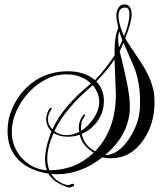

<svg xmlns="http://www.w3.org/2000/svg" viewBox="-20 -747 746 865"><path d="M291 98Q290 97 287.5 97Q285 97 283 96L275 93Q220 73 198 35Q116 23 66 -24Q14 -75 14 -157Q14 -210 35.5 -259.5Q57 -309 94.5 -347.5Q132 -386 180 -406Q231 -426 283 -426Q362 -426 408 -386Q434 -413 455.5 -441Q477 -469 496 -497V-510Q496 -585 513 -621Q504 -662 504 -678Q504 -696 513.5 -711.5Q523 -727 540 -727Q573 -727 573 -681Q573 -647 544 -575Q549 -565 566.5 -538.5Q584 -512 614 -468Q634 -437 648 -407.5Q662 -378 669 -349Q673 -335 674.5 -318.5Q676 -302 676 -284Q676 -190 626 -116Q569 -34 479 -34Q469 -34 459 -35Q449 -36 441 -38Q344 38 236 38Q232 38 225.5 37.5Q219 37 211 36Q230 70 273 84Q275 85 276.5 85Q278 85 279 86Q283 86 285 87Q290 87 297 84Q305 81 308 81Q314 81 314 87Q314 91 305 94.5Q296 98 291 98ZM539 -584Q563 -643 563 -684Q563 -713 544 -713Q514 -713 514 -675Q514 -637 539 -584ZM516 -533Q525 -550 531 -566Q526 -579 523 -588.5Q520 -598 518 -605Q512 -590 512 -573Q512 -566 513 -556Q514 -546 516 -533ZM453 -48Q514 -49 563 -124Q606 -191 610 -256Q611 -264 611 -272Q611 -280 611 -289Q611 -367 590 -428Q589 -433 575.5 -464.5Q562 -496 536 -555Q531 -542 527 -532.5Q523 -523 519 -517Q527 -486 534 -455Q541 -424 548 -393Q556 -356 560.5 -324.5Q565 -293 565 -267Q565 -142 453 -48ZM408 -65Q502 -162 502 -322L496 -479Q479 -454 458.5 -429Q438 -404 414 -380Q448 -346 448 -292Q448 -243 420.5 -203Q393 -163 348 -144Q359 -93 408 -65ZM191 20Q183 -2 183 -29Q183 -81 212 -156Q188 -179 188 -212Q188 -224 195 -242.5Q202 -261 211 -261Q214 -260 214 -259Q214 -258 205 -243Q196 -227 196 -210Q196 -184 216 -164Q261 -266 390 -371Q346 -412 279 -412Q231 -412 187 -389.5Q143 -367 108.5 -329.5Q74 -292 53.5 -245.5Q33 -199 33 -151Q33 -107 54 -69Q75 -31 111 -7Q147 17 191 20ZM280 -138Q307 -138 337 -153Q336 -159 335.5 -163.5Q335 -168 335 -171Q335 -205 357 -230Q358 -230 359 -231H360Q364 -231 364 -227L354 -211Q345 -198 345 -171Q345 -161 346 -158Q379 -179 403 -215.5Q427 -252 427 -289Q427 -328 398 -363Q271 -256 225 -156Q249 -138 280 -138ZM203 20Q320 20 402 -59Q350 -91 339 -140Q314 -131 285 -131Q247 -131 222 -148Q193 -84 193 -33Q193 -1 203 20Z"/></svg>

Font: Updock
Style: Regular
Weight: 400
Designer: Robert E. Leuschke
Foundry: Robert E. Leuschke
Version: Version 1.010; ttfautohint (v1.8.4.7-5d5b)